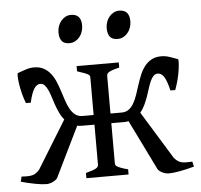

<svg xmlns="http://www.w3.org/2000/svg" viewBox="-50 -713 810 775"><g transform="rotate(-5 355.5 -326.0)"><path d="M706.5 -8.8Q676.3 -0.5 649.2 4.6Q622.1 9.8 604 9.8Q591.3 9.8 578.6 3.9Q565.9 -2 559.6 -10.3L459.5 -214.4Q451.7 -212.4 440.9 -212.4H389.6V-50.8Q389.6 -46.9 390.6 -43.7Q391.6 -40.5 396.2 -37.4Q400.9 -34.2 411.4 -30Q421.9 -25.9 440.9 -21V0H270V-21Q286.1 -25.4 296.1 -28.8Q306.2 -32.2 311.8 -35.6Q317.4 -39.1 319.3 -42.7Q321.3 -46.4 321.3 -50.8V-212.4H270.5Q259.3 -212.4 251.5 -214.4L151.9 -10.3Q145.5 -2 132.8 3.9Q120.1 9.8 107.4 9.8Q89.4 9.8 62.3 4.6Q35.2 -0.5 4.9 -8.8L9.8 -29.3Q24.9 -28.3 35.6 -28.6Q46.4 -28.8 54.4 -31Q62.5 -33.2 68.8 -37.8Q75.2 -42.5 82.5 -50.3L201.7 -244.1Q190.4 -257.3 182.9 -273.7Q175.3 -290 169.4 -306.9Q163.6 -323.7 158.7 -339.6Q153.8 -355.5 147.9 -367.9Q142.1 -380.4 135 -387.9Q127.9 -395.5 117.7 -395.5Q103.5 -395.5 92.8 -379.4Q82 -363.3 72.8 -323.2H53.2Q45.4 -343.8 40 -365.2Q34.7 -386.7 32.2 -404.5Q29.8 -422.4 29.5 -434.1Q29.3 -445.8 31.7 -446.8Q47.4 -452.6 64.5 -458.3Q81.5 -463.9 97.7 -463.9Q121.1 -463.9 137.5 -454.8Q153.8 -445.8 165.5 -430.7Q177.2 -415.5 185.1 -396.5Q192.9 -377.4 199.2 -357.7Q205.6 -337.9 211.9 -318.8Q218.3 -299.8 226.8 -284.7Q235.4 -269.5 247.3 -260.5Q259.3 -251.5 276.9 -251.5H321.3V-403.3Q321.3 -406.7 320.1 -409.9Q318.8 -413.1 313.7 -416.3Q308.6 -419.4 298.3 -423.3Q288.1 -427.2 270 -433.1V-454.1H440.9V-433.1Q423.8 -429.2 413.8 -425.8Q403.8 -422.4 398.4 -418.9Q393.1 -415.5 391.4 -411.6Q389.6 -407.7 389.6 -403.3V-251.5H434.6Q452.1 -251.5 464.1 -260.5Q476.1 -269.5 484.6 -284.7Q493.2 -299.8 499.5 -318.8Q505.9 -337.9 512.2 -357.7Q518.6 -377.4 526.4 -396.5Q534.2 -415.5 545.9 -430.7Q557.6 -445.8 574 -454.8Q590.3 -463.9 613.8 -463.9Q629.9 -463.9 647 -458.3Q664.1 -452.6 679.7 -446.8Q682.1 -445.8 681.9 -434.1Q681.6 -422.4 679.2 -404.5Q676.8 -386.7 671.4 -365.2Q666 -343.8 658.2 -323.2H638.7Q629.4 -363.3 618.7 -379.4Q607.9 -395.5 593.8 -395.5Q583.5 -395.5 576.2 -387.9Q568.8 -380.4 563.2 -367.9Q557.6 -355.5 552.7 -339.6Q547.9 -323.7 542 -306.9Q536.1 -290 528.3 -273.7Q520.5 -257.3 509.8 -244.1L628.9 -50.3Q636.2 -42.5 642.6 -37.8Q648.9 -33.2 657 -31Q665 -28.8 675.5 -28.6Q686 -28.3 701.7 -29.3ZM502 -615.7Q502 -602.1 497.6 -589.8Q493.2 -577.6 485.6 -568.6Q478 -559.6 467.8 -554.2Q457.5 -548.8 445.3 -548.8Q423.3 -548.8 413.8 -561Q404.3 -573.2 404.3 -595.7Q404.3 -609.4 408.7 -621.6Q413.1 -633.8 420.9 -642.8Q428.7 -651.9 438.7 -657Q448.7 -662.1 460.4 -662.1Q502 -662.1 502 -615.7ZM306.6 -615.7Q306.6 -602.1 302.2 -589.8Q297.9 -577.6 290.3 -568.6Q282.7 -559.6 272.5 -554.2Q262.2 -548.8 250 -548.8Q228 -548.8 218.5 -561Q209 -573.2 209 -595.7Q209 -609.4 213.4 -621.6Q217.8 -633.8 225.6 -642.8Q233.4 -651.9 243.4 -657Q253.4 -662.1 265.1 -662.1Q306.6 -662.1 306.6 -615.7Z"/></g></svg>

Font: Gentium Plus Cyr
Style: Regular
Weight: 400
Designer: J. Victor Gaultney, Annie Olsen, Iska Routamaa, Becca Hirsbrunner
Foundry: SIL International
Version: Version 5.000